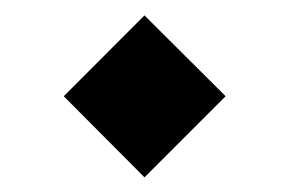

<svg xmlns="http://www.w3.org/2000/svg" viewBox="-20 -346 381 253"><path d="M170.4 -325.7 277.3 -219.2 170.4 -112.3 64 -219.2Z"/></svg>

Font: Estedad-FD Medium
Style: Regular
Weight: 500
Designer: Amin Abedi
Version: Version 7.3